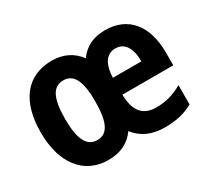

<svg xmlns="http://www.w3.org/2000/svg" viewBox="-115 -749 1040 951"><g transform="rotate(-30 405.0 -273.5)"><path d="M567 -556C501 -556 452 -532 416 -483C380 -532 328 -557 264 -557C115 -557 39 -448 39 -275C39 -103 121 10 263 10C331 10 383 -15 418 -65C457 -15 512 10 585 10C651 10 700 -2 747 -28V-138C695 -109 652 -97 597 -97C522 -97 484 -143 483 -236H774V-309C774 -462 700 -556 567 -556ZM567 -452C620 -452 647 -406 647 -332H484C487 -416 519 -452 567 -452ZM264 -444C325 -444 350 -388 350 -275C350 -160 325 -103 264 -103C203 -103 177 -161 177 -273C177 -388 203 -444 264 -444Z"/></g></svg>

Font: Noto Sans Devanagari UI Condensed
Style: Bold
Weight: 700
Width: 3
Designer: Jelle Bosma - Monotype Design Team
Foundry: Monotype Imaging Inc.
Version: Version 2.004